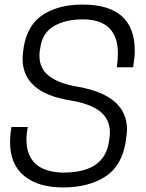

<svg xmlns="http://www.w3.org/2000/svg" viewBox="-20 -811 641 842"><path d="M256 11Q148 11 86 -39.5Q24 -90 24 -190Q24 -215 30 -254H102Q96 -225 96 -200Q96 -59 254 -54Q351 -54 401 -90Q451 -126 459 -199Q462 -215 462 -229Q462 -289 418 -323Q374 -357 286 -371Q79 -405 79 -554Q79 -569 84 -605Q101 -704 170 -747.5Q239 -791 342 -791Q571 -791 571 -589Q571 -562 564 -516H492Q497 -548 497 -576Q497 -726 343 -726Q267 -726 216.5 -696.5Q166 -667 157 -603Q156 -597 155 -591.5Q154 -586 153.5 -580.5Q153 -575 153 -566Q153 -510 196 -477Q239 -444 324 -430Q537 -392 537 -243Q537 -227 531 -188Q514 -83 441 -36Q368 11 256 11Z"/></svg>

Font: Tanohe Sans
Style: Italic
Weight: 400
Designer: Village Type and Design LLC & Cristiano Sobral
Foundry: Cooper Hewitt Smithsonian Design Museum
Version: Version 1.00;September 29, 2021;FontCreator 13.0.0.2655 64-b